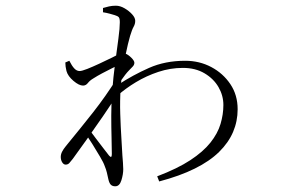

<svg xmlns="http://www.w3.org/2000/svg" viewBox="-20 -591 1040 673"><path d="M392 -256 394 -294Q446 -328 502.5 -353Q559 -378 629 -378Q679 -378 720.5 -356Q762 -334 787.5 -296Q813 -258 813 -208Q813 -166 797 -128.5Q781 -91 748 -58.5Q715 -26 662.5 0Q610 26 538 45L531 27Q602 0 647 -29.5Q692 -59 717.5 -91Q743 -123 753 -156.5Q763 -190 763 -223Q763 -256 746 -285.5Q729 -315 697 -334Q665 -353 621 -353Q577 -353 535 -339Q493 -325 456.5 -303Q420 -281 392 -256ZM391 -318 388 -255Q368 -223 340.5 -183Q313 -143 285 -103.5Q257 -64 235 -34Q228 -25 223 -19.5Q218 -14 210 -14Q203 -14 198 -22Q193 -30 193 -41Q193 -50 197.5 -59Q202 -68 211 -79Q262 -141 306.5 -197.5Q351 -254 391 -318ZM307 -316Q295 -309 288 -300Q281 -291 271 -291Q257 -291 237.5 -307.5Q218 -324 213 -342Q211 -350 210 -357.5Q209 -365 209 -372L223 -378Q232 -360 240.5 -351Q249 -342 259 -342Q267 -342 286 -349.5Q305 -357 328.5 -368Q352 -379 371.5 -388.5Q391 -398 398 -402Q405 -405 409 -406Q413 -407 420 -403Q430 -399 440.5 -388.5Q451 -378 451 -371Q451 -364 445.5 -358Q440 -352 432 -344Q426 -338 419 -329Q412 -320 405.5 -310.5Q399 -301 393 -291L396 -336Q399 -341 402 -350Q405 -359 408 -369Q391 -361 373 -352Q355 -343 338 -334Q321 -325 307 -316ZM276 -126 289 -142Q301 -126 315.5 -106.5Q330 -87 343 -70.5Q356 -54 362 -46Q372 -34 372 -51Q372 -74 371 -109Q370 -144 370 -185.5Q370 -227 373 -267Q377 -321 383.5 -369.5Q390 -418 395 -455.5Q400 -493 400 -513Q400 -527 396 -531Q392 -535 382 -538Q375 -540 364.5 -543Q354 -546 341 -548V-563Q351 -566 362 -568.5Q373 -571 386 -571Q401 -571 416.5 -562Q432 -553 443 -541Q454 -529 454 -518Q454 -507 448.5 -497.5Q443 -488 436 -465Q433 -455 428.5 -436.5Q424 -418 419 -393.5Q414 -369 409.5 -341Q405 -313 403 -284Q400 -238 401.5 -191.5Q403 -145 405.5 -106.5Q408 -68 409 -46Q410 -32 411 -20.5Q412 -9 412 2Q412 20 405.5 41Q399 62 384 62Q374 62 368.5 56.5Q363 51 360 38Q357 24 354.5 13.5Q352 3 347 -9Q343 -21 330.5 -42Q318 -63 303.5 -86.5Q289 -110 276 -126Z"/></svg>

Font: Noto Serif TC
Style: Regular
Weight: 200
Designer: Ryoko NISHIZUKA 西塚涼子 (kana & ideographs); Frank Grießhammer (Latin, Greek & Cyrillic); Wenlong ZHANG 张文龙 (bopomofo); San
Foundry: Adobe
Version: Version 2.001;hotconv 1.1.0;makeotfexe 2.6.0